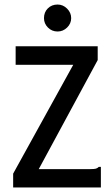

<svg xmlns="http://www.w3.org/2000/svg" viewBox="-20 -827 490 847"><path d="M38 -61 303 -541H49V-623H411V-562L151 -81H379Q396 -81 403 -83Q410 -85 416 -91H425V0H38ZM234 -688Q209 -688 191.5 -705.5Q174 -723 174 -747Q174 -773 191 -790Q208 -807 234 -807Q258 -807 276 -789Q294 -771 294 -747Q294 -723 276 -705.5Q258 -688 234 -688Z"/></svg>

Font: Inconsolata SemiCondensed SemiBold
Style: Regular
Weight: 600
Width: 4
Monospace: yes
Designer: Raph Levien, Cyreal, Brenton Simpson
Foundry: Raph Levien, Cyreal, Google
Version: Version 3.001; ttfautohint (v1.8.2.53-6de2)